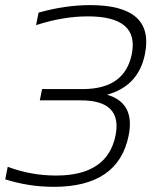

<svg xmlns="http://www.w3.org/2000/svg" viewBox="-36 -723 600 748"><path d="M114.3 -673.8Q217.8 -703.1 315.4 -703.1Q566.9 -703.1 528.8 -512.7Q503.9 -387.7 380.9 -354Q490.7 -322.3 465.3 -195.3Q425.3 4.9 173.8 4.9Q76.2 4.9 -15.6 -24.4L-5.9 -73.2Q85 -39.1 182.6 -39.1Q382.8 -39.1 414.1 -195.3Q441.4 -332 279.3 -332H119.1L127.9 -376H286.6Q450.2 -376 477.5 -512.7Q506.8 -659.2 306.6 -659.2Q209 -659.2 104.5 -625Z"/></svg>

Font: Sansation Light
Style: Light Italic
Weight: 300
Designer: Bernd Montag
Version: Version 1.301